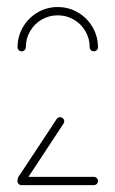

<svg xmlns="http://www.w3.org/2000/svg" viewBox="-20 -539 336 559"><path d="M30.7 -12.2Q30.7 -17 34.3 -20.6Q37.8 -24.1 42.6 -24.1H253.3Q258.1 -24.1 261.7 -20.6Q265.2 -17 265.2 -12.2Q265.2 -7 261.7 -3.5Q258.1 0 253.3 0H42.6Q37.8 0 34.3 -3.5Q30.7 -7 30.7 -12.2ZM43.3 -4.4Q38.5 -4.4 35 -8Q31.5 -11.5 31.5 -16.3Q31.5 -19.6 33.3 -23.3L144.8 -192.2Q148.5 -197.8 154.8 -197.8Q160 -197.8 163.5 -194.3Q167 -190.7 167 -185.6Q167 -181.9 164.8 -178.9L53.3 -9.6Q49.6 -4.4 43.3 -4.4ZM43.3 -389.6Q38.1 -389.6 34.6 -393.1Q31.1 -396.7 31.1 -401.5Q31.1 -433.3 46.9 -460.2Q62.6 -487 89.4 -502.8Q116.3 -518.5 148.1 -518.5Q180 -518.5 206.9 -502.8Q233.7 -487 249.4 -460.2Q265.2 -433.3 265.2 -401.5Q265.2 -396.7 261.7 -393.1Q258.1 -389.6 253.3 -389.6Q248.1 -389.6 244.6 -393.1Q241.1 -396.7 241.1 -401.5Q241.1 -426.7 228.7 -448.1Q216.3 -469.6 194.8 -482Q173.3 -494.4 148.1 -494.4Q123 -494.4 101.5 -482Q80 -469.6 67.6 -448.1Q55.2 -426.7 55.2 -401.5Q55.2 -396.7 51.7 -393.1Q48.1 -389.6 43.3 -389.6Z"/></svg>

Font: 26F Galaxy Sans Thin
Style: Regular
Weight: 100
Designer: C₂₉H₂₅N₃O₅
Version: Version 1.100